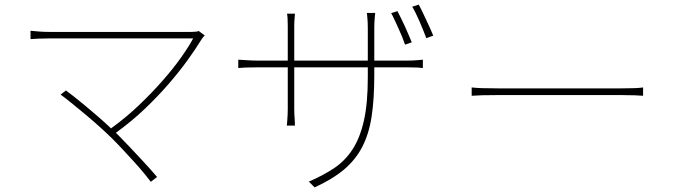

<svg xmlns="http://www.w3.org/2000/svg" viewBox="-20 -763 2908 830"><path d="M865 -610Q860 -605 856.5 -600.5Q853 -596 850 -591Q825 -550 789.5 -501Q754 -452 708.5 -399.5Q663 -347 606.5 -293Q550 -239 481 -189L491 -179Q513 -157 536.5 -132Q560 -107 582.5 -83Q605 -59 625 -37Q645 -15 659 2L632 23Q620 7 601.5 -15.5Q583 -38 560.5 -62.5Q538 -87 514.5 -112.5Q491 -138 468 -161Q446 -183 414.5 -211.5Q383 -240 350 -267.5Q317 -295 288 -318.5Q259 -342 242 -354L265 -372Q276 -364 298.5 -346.5Q321 -329 348.5 -306Q376 -283 405.5 -257.5Q435 -232 460 -208Q525 -255 581.5 -309Q638 -363 684 -415.5Q730 -468 763.5 -515.5Q797 -563 815 -597H196Q169 -597 147 -596Q125 -595 112 -594V-630Q132 -628 151.5 -626.5Q171 -625 196 -625H806Q831 -625 839 -629Z M1010 -505Q1026 -504 1042 -503Q1056 -502 1071 -501.5Q1086 -501 1098 -501H1224V-651Q1224 -661 1223.5 -670.5Q1223 -680 1223 -687Q1222 -696 1221 -704H1255Q1254 -697 1254 -689Q1253 -681 1252.5 -672Q1252 -663 1252 -652V-501H1570V-640Q1570 -654 1569.5 -666Q1569 -678 1568 -687Q1567 -698 1566 -707H1602Q1601 -698 1600 -687Q1599 -677 1598.5 -665.5Q1598 -654 1598 -640V-501H1738Q1751 -501 1763.5 -501.5Q1776 -502 1786 -503Q1797 -504 1808 -505V-469Q1797 -470 1786 -471Q1775 -471 1763 -471.5Q1751 -472 1738 -472H1598V-437Q1598 -335 1586.5 -259.5Q1575 -184 1546 -128Q1517 -72 1467 -30Q1417 12 1340 47L1315 22Q1376 -4 1423.5 -35.5Q1471 -67 1503.5 -116.5Q1536 -166 1553 -241Q1570 -316 1570 -429V-472H1252V-293Q1252 -282 1252.5 -269.5Q1253 -257 1254 -246Q1254 -233 1255 -220H1220Q1221 -232 1222 -245Q1223 -257 1223.5 -269.5Q1224 -282 1224 -293V-472H1098Q1085 -472 1069.5 -471.5Q1054 -471 1041 -471Q1025 -470 1010 -469ZM1823 -598Q1811 -630 1794 -669.5Q1777 -709 1762 -734L1790 -743Q1797 -731 1805 -714Q1813 -697 1821.5 -679Q1830 -661 1838.5 -642.5Q1847 -624 1853 -609ZM1731 -570Q1726 -585 1718.5 -603.5Q1711 -622 1702.5 -640.5Q1694 -659 1686 -676.5Q1678 -694 1671 -706L1698 -715Q1704 -703 1712.5 -686.5Q1721 -670 1729.5 -651Q1738 -632 1746 -613.5Q1754 -595 1760 -580Z M2019 -385Q2036 -383 2062 -382Q2088 -381 2132 -381H2666Q2704 -381 2725.5 -382Q2747 -383 2760 -385V-349Q2748 -350 2724.5 -351Q2701 -352 2667 -352H2132Q2055 -352 2019 -349Z"/></svg>

Font: Kinto Sans Thin
Style: Regular
Weight: 100
Designer: Authors: Ryoko NISHIZUKA  (kana & ideographs); Paul D. Hunt (Latin, Greek & Cyrillic); Wenlong ZHANG  (bopomofo); Sandol
Foundry: Adobe Systems Incorporated, ookami Inc.
Version: Version 0.001